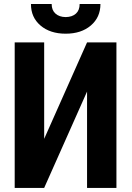

<svg xmlns="http://www.w3.org/2000/svg" viewBox="-20 -918 646 938"><path d="M548.8 -710.9V0H405.3V-470.7L195.8 0H51.8V-710.9H195.8V-239.7L405.3 -710.9ZM470.7 -898.4Q470.7 -833.5 423.8 -793.5Q377 -753.4 300.8 -753.4Q224.6 -753.4 177.7 -793.5Q130.9 -833.5 131.3 -898.4H232.4Q232.4 -868.2 251 -851.6Q269.5 -835 300.8 -834.5Q333 -835 351.1 -851.6Q369.1 -868.2 369.1 -898.4Z"/></svg>

Font: RobotoCondensed-Bold
Style: Bold
Weight: 700
Designer: Google
Version: Version 2.001240; 2014